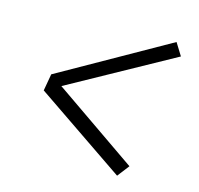

<svg xmlns="http://www.w3.org/2000/svg" viewBox="-87 -715 774 748"><g transform="rotate(15 300.0 -340.5)"><path d="M447 -59 85 -306 97 -374 536 -622 567 -572 147 -340 484 -107Z"/></g></svg>

Font: Iosevka Aile Light
Style: Italic
Weight: 300
Italic angle: -9°
Designer: Belleve Invis
Foundry: Belleve Invis
Version: Version 31.1.0; ttfautohint (v1.8.4)